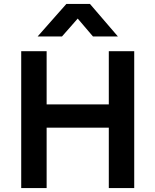

<svg xmlns="http://www.w3.org/2000/svg" viewBox="-20 -962 794 982"><path d="M88.5 0V-700H218.5V-428H536.5V-700H666.5V0H536.5V-309H218.5V0ZM172.5 -775.5 319.5 -942H440L583 -775.5H455.5L377.5 -867L297 -775.5Z"/></svg>

Font: Geologica Medium
Style: Regular
Weight: 500
Designer: Sindre Bremnes, Frode Helland
Foundry: Monokrom Skriftforlag AS
Version: Version 1.010;gftools[0.9.28]